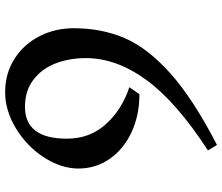

<svg xmlns="http://www.w3.org/2000/svg" viewBox="-80 -540 884 765"><g transform="rotate(-90 362.5 -158.0)"><path d="M632 -307Q632 -196 593 -104.5Q554 -13 452.5 78Q351 169 167 264L145 228Q339 102 426 -17.5Q513 -137 513 -258Q513 -325 491.5 -380Q470 -435 426 -468Q382 -501 319 -501Q192 -501 192 -334Q192 -243 249.5 -179Q307 -115 397 -85L369 -45Q285 -45 217.5 -76.5Q150 -108 111.5 -163.5Q73 -219 73 -288Q73 -357 117.5 -425.5Q162 -494 233 -537Q304 -580 377 -580Q451 -580 509 -543.5Q567 -507 599.5 -444.5Q632 -382 632 -307Z"/></g></svg>

Font: Inknut Antiqua Light
Style: Regular
Weight: 300
Designer: Claus Eggers Sørensen
Foundry: Claus Eggers Sørensen
Version: Version 1.003; ttfautohint (v1.8.2) -l 8 -r 50 -G 200 -x 14 